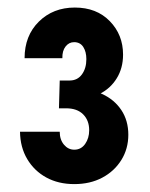

<svg xmlns="http://www.w3.org/2000/svg" viewBox="-20 -916 388 496"><path d="M171.9 -440.4Q130.9 -440.4 99.6 -457.5Q68.4 -474.6 50.3 -505.1Q32.2 -535.6 31.7 -575.7H134.3Q134.3 -555.2 145.3 -542.2Q156.2 -529.3 171.9 -529.3Q189.5 -529.3 200 -544.2Q210.4 -559.1 210.4 -579.6Q210.4 -605 194.8 -620.6Q179.2 -636.2 150.9 -636.2H132.3L134.3 -708H159.7Q180.2 -708 191.7 -723.9Q203.1 -739.7 203.1 -763.2Q203.1 -782.2 195.1 -794.7Q187 -807.1 171.4 -807.1Q158.2 -807.1 149.4 -795.9Q140.6 -784.7 141.1 -765.6H43.5Q43.5 -823.7 80.3 -860.1Q117.2 -896.5 173.3 -896.5Q229.5 -896.5 263.7 -861.3Q297.9 -826.2 297.9 -774.9Q297.9 -740.2 281.7 -713.9Q265.6 -687.5 237.3 -673.3Q209 -659.2 172.9 -660.2V-686.5Q212.9 -687.5 244.1 -673.1Q275.4 -658.7 293.5 -631.6Q311.5 -604.5 311.5 -567.9Q311.5 -531.7 293.5 -502.7Q275.4 -473.6 244.1 -457Q212.9 -440.4 171.9 -440.4Z"/></svg>

Font: Reddit Sans Condensed
Style: Bold
Weight: 700
Designer: Stephen Hutchings
Foundry: Reddit
Version: Version 1.014